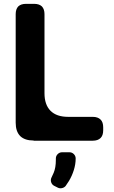

<svg xmlns="http://www.w3.org/2000/svg" viewBox="-20 -749 607 1022"><path d="M349.6 61.5Q363.3 61.5 373 71.3Q382.8 81.1 382.8 94.7Q382.8 125 373 156.2Q363.3 187.5 346.7 214.8Q337.9 228.5 329.1 241.2Q321.3 250 309.6 252.4Q297.9 254.9 288.1 250Q270.5 241.2 268.6 240.2Q256.8 234.4 252.4 221.2Q248 208 254.4 195.3Q260.7 182.6 265.6 170.9Q277.3 143.6 277.3 102.5V94.7Q277.3 81.1 287.1 71.3Q296.9 61.5 310.5 61.5ZM159.2 0Q159.2 0 159.2 -1Q112.3 -1 87.9 -24.4Q63.5 -48.8 63.5 -95.7Q63.5 -289.1 63.5 -673.8Q63.5 -700.2 77.1 -714.8Q91.8 -728.5 118.2 -728.5Q132.8 -728.5 162.1 -728.5Q188.5 -728.5 203.1 -714.8Q216.8 -700.2 216.8 -673.8Q216.8 -533.2 216.8 -252.9Q216.8 -191.4 249 -159.2Q281.2 -127 342.8 -127Q386.7 -127 473.6 -127Q501 -127 515.6 -112.3Q529.3 -98.6 529.3 -71.3Q529.3 -66.4 529.3 -55.7Q529.3 -28.3 515.6 -14.6Q501 0 473.6 0Q395.5 0 316.4 0Q237.3 0 159.2 0Z"/></svg>

Font: DeepSea
Style: Bold
Weight: 700
Designer: Stem
Version: Version 3.019;git-0a5106e0b